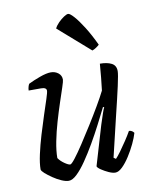

<svg xmlns="http://www.w3.org/2000/svg" viewBox="-84 -811 687 873"><g transform="rotate(-10 259.5 -374.0)"><path d="M163 0Q149 0 129.5 -8.5Q110 -17 91 -30Q72 -43 59 -54.5Q46 -66 45 -73Q45 -101 54 -142Q63 -183 76.5 -228Q90 -273 103.5 -314Q117 -355 126.5 -384Q136 -413 136 -421Q136 -436 111 -436H54Q54 -444 56.5 -453Q59 -462 62 -466Q84 -477 115.5 -488.5Q147 -500 167 -500Q187 -500 201.5 -488.5Q216 -477 216 -458Q216 -451 207 -424Q198 -397 185 -358Q172 -319 159 -274.5Q146 -230 137.5 -187Q129 -144 129 -111Q139 -96 156.5 -84Q174 -72 182 -72Q188 -72 205.5 -94.5Q223 -117 247 -153.5Q271 -190 297 -231.5Q323 -273 345.5 -311.5Q368 -350 382 -378Q385 -401 388.5 -436.5Q392 -472 394 -500Q427 -500 447.5 -489.5Q468 -479 468 -453Q468 -438 456.5 -386Q445 -334 425 -252.5Q405 -171 381 -68L391 -61Q400 -70 415 -90.5Q430 -111 445.5 -134.5Q461 -158 471 -176Q479 -176 485 -172Q491 -168 494 -163Q488 -142 475 -114.5Q462 -87 445 -60.5Q428 -34 410.5 -17Q393 0 378 0Q365 0 347.5 -8Q330 -16 315 -26Q300 -36 298 -43L352 -225Q361 -252 368 -273.5Q375 -295 379 -301L374 -304Q357 -270 336 -229Q315 -188 291.5 -147.5Q268 -107 245 -73.5Q222 -40 201 -20Q180 0 163 0ZM371 -565 226 -692Q232 -705 245 -718Q258 -731 271 -739.5Q284 -748 291 -748Q299 -748 317 -728Q335 -708 358 -671.5Q381 -635 404 -586Q399 -581 389.5 -574.5Q380 -568 371 -565Z"/></g></svg>

Font: Texturina 72pt 72pt Regular
Style: Italic
Weight: 400
Italic angle: -11°
Designer: Guillermo Torres Carreño
Foundry: Omnibus-Type
Version: Version 1.002; ttfautohint (v1.8.3)